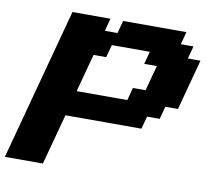

<svg xmlns="http://www.w3.org/2000/svg" viewBox="-116 -717 1019 933"><g transform="rotate(10 393.5 -250.0)"><path d="M-33.7 125H153.8Q165 83 187.5 0Q210 -83 221.2 -125H596.2L612.8 -187.5H675.3L691.9 -250H754.4Q765.6 -292 787.8 -375.2Q810.1 -458.5 821.3 -500H758.8L775.9 -562.5H713.4L730 -625H417.5L400.9 -562.5H338.4L355 -625H167.5Q133.8 -500 66.9 -250Q0 0 -33.7 125ZM504.4 -250H254.4L304.7 -437.5H367.2L383.8 -500H571.3L554.7 -437.5H617.2Q611.3 -417 600.1 -375Q588.9 -333 583.5 -312.5H521Z"/></g></svg>

Font: Faithful 32x
Style: SemiboldOblique
Weight: 400
Foundry: Faithful Resource Pack
Version: Version 1.0; January 27, 2023